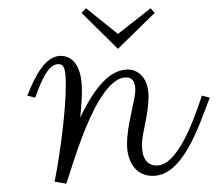

<svg xmlns="http://www.w3.org/2000/svg" viewBox="-20 -470 527 464"><path d="M65 -234C81 -278 97 -315 121 -315C135 -315 139 -304 139 -264C139 -206 127 -108 112 -31L140 -26C149 -44 209 -283 285 -283C299 -283 307 -273 307 -253C307 -227 287 -170 287 -122C287 -79 308 -45 349 -45C423 -45 460 -165 487 -234L468 -239C460 -218 417 -70 359 -70C335 -70 323 -88 323 -120C323 -148 339 -193 339 -236C339 -289 307 -302 290 -302C252 -302 215 -272 174 -186C176 -208 178 -232 178 -251C178 -324 145 -335 127 -335C90 -335 66 -289 46 -239ZM344 -450 265 -388 188 -450 177 -439 265 -352 354 -439Z"/></svg>

Font: Clicker Script
Style: Regular
Weight: 400
Designer: Astigmatic (AOETI)
Foundry: Astigmatic (AOETI)
Version: Version 1.000